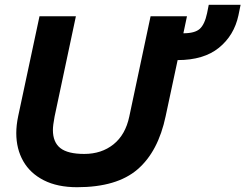

<svg xmlns="http://www.w3.org/2000/svg" viewBox="-20 -767 1025 802"><path d="M48 -211Q48 -244 56 -282L145 -699H297L208 -280Q201 -243 201 -224Q201 -173 232 -148.5Q263 -124 332 -124Q404 -124 454 -164Q504 -204 520 -280L609 -699H761L746 -628Q794 -628 814.5 -646.5Q835 -665 845 -712L852 -747H985L976 -703Q958 -619 894.5 -567.5Q831 -516 722 -516L672 -282Q641 -134 554.5 -59.5Q468 15 302 15Q220 15 163 -14Q106 -43 77 -94Q48 -145 48 -211Z"/></svg>

Font: Prompt SemiBold
Style: Italic
Weight: 600
Italic angle: -12°
Designer: Katatrad Team
Foundry: CadsonDemak
Version: Version 1.001